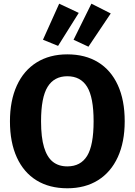

<svg xmlns="http://www.w3.org/2000/svg" viewBox="-20 -1005 731 1042"><path d="M345.4 -710Q442.6 -710 512.3 -667.3Q582 -624.6 619.4 -543.1Q656.8 -461.6 656.8 -347Q656.8 -234.4 619.4 -152.6Q582 -70.8 512 -27Q442 16.8 345.4 16.8Q248.2 16.8 178.5 -26Q108.8 -68.8 71.4 -150.6Q34 -232.4 34 -346.6Q34 -458.8 71.4 -540.7Q108.8 -622.6 179 -666.3Q249.2 -710 345.4 -710ZM345.4 -591.2Q274 -591.2 238.4 -533.7Q202.8 -476.2 202.8 -346.6Q202.8 -259.2 219.1 -205.5Q235.4 -151.8 266.8 -126.9Q298.2 -102 345.4 -102Q417.8 -102 452.9 -159.2Q488 -216.4 488 -347Q488 -476.6 452.8 -533.9Q417.6 -591.2 345.4 -591.2ZM476 -985 581 -932 460 -751.6 379.2 -789.2ZM301.2 -985 407.4 -935 295.2 -756 213.2 -789.4Z"/></svg>

Font: Firava
Style: Regular
Weight: 400
Designer: Carrois Corporate & Edenspiekermann AG
Foundry: Greg Finn Gibson
Version: Version 5.000